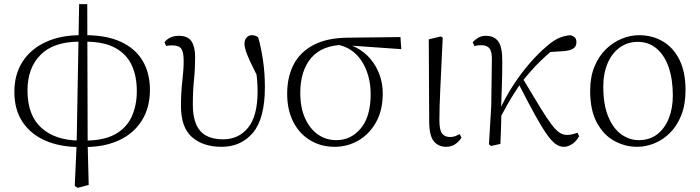

<svg xmlns="http://www.w3.org/2000/svg" viewBox="-20 -691 3363 922"><path d="M339 202 348 1 360 -671H399L401 3L406 197L353 211ZM362 15Q269 15 198.5 -15.5Q128 -46 88.5 -105Q49 -164 49 -250Q49 -334 88.5 -395Q128 -456 199.5 -489Q271 -522 366 -522L363 -491Q237 -491 174.5 -427.5Q112 -364 112 -257Q112 -136 180 -76Q248 -16 364 -16ZM388 15 389 -16Q477 -16 531.5 -45.5Q586 -75 611.5 -129Q637 -183 637 -254Q637 -325 612.5 -378Q588 -431 533.5 -461Q479 -491 388 -491L390 -522Q492 -522 561 -490Q630 -458 665 -399Q700 -340 700 -260Q700 -174 661 -112Q622 -50 552 -17.5Q482 15 388 15Z M1044 14Q956 14 902.5 -32Q849 -78 849 -183Q849 -246 855.5 -301.5Q862 -357 862 -398Q862 -441 850.5 -457Q839 -473 808 -473Q800 -473 792 -472.5Q784 -472 778 -470L770 -488Q780 -502 797.5 -510.5Q815 -519 839 -519Q883 -519 900 -492Q917 -465 917 -417Q917 -358 911.5 -306Q906 -254 906 -189Q906 -104 941 -63Q976 -22 1052 -22Q1126 -22 1171.5 -78Q1217 -134 1217 -253Q1217 -281 1214.5 -309Q1212 -337 1207 -373L1222 -370L1227 -303Q1199 -358 1183 -392Q1167 -426 1160.5 -446.5Q1154 -467 1154 -482Q1154 -499 1164 -510.5Q1174 -522 1189 -522Q1199 -522 1207 -519Q1215 -516 1220 -511Q1234 -462 1243 -401Q1252 -340 1252 -273Q1252 -122 1195 -54Q1138 14 1044 14Z M1587 14Q1522 14 1470 -17Q1418 -48 1388.5 -105.5Q1359 -163 1359 -241Q1359 -322 1390.5 -382Q1422 -442 1486.5 -475.5Q1551 -509 1648 -510L1903 -513L1907 -455L1649 -473L1636 -476Q1527 -475 1474.5 -413Q1422 -351 1422 -245Q1422 -174 1445 -123Q1468 -72 1507 -45Q1546 -18 1595 -18Q1666 -18 1713 -75Q1760 -132 1760 -239Q1760 -284 1749 -324.5Q1738 -365 1717 -397.5Q1696 -430 1664.5 -451Q1633 -472 1591 -478L1601 -487Q1650 -484 1690 -463Q1730 -442 1758.5 -408.5Q1787 -375 1802.5 -332.5Q1818 -290 1818 -243Q1818 -161 1785.5 -103.5Q1753 -46 1700.5 -16Q1648 14 1587 14Z M2123 14Q2085 14 2063 -13Q2041 -40 2041 -109L2039 -502L2097 -516L2106 -510Q2102 -424 2099 -362.5Q2096 -301 2094 -256.5Q2092 -212 2091 -178Q2090 -144 2090 -114Q2090 -65 2103.5 -49Q2117 -33 2141 -33Q2156 -33 2167 -37.5Q2178 -42 2188 -47L2196 -30Q2187 -14 2168 0Q2149 14 2123 14Z M2338 10 2328 2 2339 -183 2342 -402Q2343 -442 2331 -458Q2319 -474 2291 -474Q2282 -474 2274 -473Q2266 -472 2258 -470L2250 -488Q2260 -500 2276 -509.5Q2292 -519 2313 -519Q2354 -519 2373.5 -491Q2393 -463 2392 -393Q2392 -339 2390 -279.5Q2388 -220 2386 -161L2388 -158Q2387 -118 2386 -78.5Q2385 -39 2383 0ZM2377 -116 2363 -145H2371L2377 -158Q2406 -222 2443.5 -280Q2481 -338 2523.5 -387Q2566 -436 2609 -472Q2643 -501 2670.5 -511Q2698 -521 2720 -522Q2731 -519 2739.5 -512Q2748 -505 2748 -488Q2748 -467 2731.5 -457Q2715 -447 2681 -445L2600 -440L2667 -476Q2620 -441 2575.5 -398Q2531 -355 2485 -296L2479 -289Q2460 -260 2445 -236.5Q2430 -213 2414.5 -185.5Q2399 -158 2377 -116ZM2687 14Q2668 14 2649 1Q2630 -12 2606.5 -45Q2583 -78 2550 -137.5Q2517 -197 2469 -291L2491 -313Q2541 -229 2573.5 -176Q2606 -123 2628 -94Q2650 -65 2667 -54Q2684 -43 2703 -43Q2717 -43 2730.5 -46.5Q2744 -50 2753 -54L2761 -37Q2748 -13 2728 0.5Q2708 14 2687 14Z M3040 14Q2982 14 2930.5 -14Q2879 -42 2846.5 -101.5Q2814 -161 2814 -254Q2814 -321 2834.5 -371Q2855 -421 2889.5 -454.5Q2924 -488 2965.5 -505Q3007 -522 3048 -522Q3113 -522 3163.5 -492Q3214 -462 3243 -403.5Q3272 -345 3272 -259Q3272 -189 3251.5 -137.5Q3231 -86 3197 -52.5Q3163 -19 3122 -2.5Q3081 14 3040 14ZM3047 -18Q3100 -18 3136.5 -46.5Q3173 -75 3192 -123.5Q3211 -172 3211 -232Q3211 -310 3191 -368Q3171 -426 3133 -458Q3095 -490 3042 -490Q2994 -490 2956.5 -463Q2919 -436 2898 -387.5Q2877 -339 2877 -276Q2877 -188 2901 -130.5Q2925 -73 2964 -45.5Q3003 -18 3047 -18Z"/></svg>

Font: Source Han Serif JP VF
Style: Regular
Weight: 250
Designer: Ryoko NISHIZUKA 西塚涼子 (kana & ideographs); Frank Grießhammer (Latin, Greek & Cyrillic); Wenlong ZHANG 张文龙 (bopomofo); San
Foundry: Adobe
Version: Version 2.001;hotconv 1.1.0;makeotfexe 2.6.0